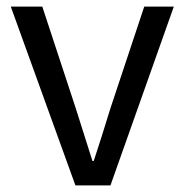

<svg xmlns="http://www.w3.org/2000/svg" viewBox="-20 -563 561 583"><path d="M209 0 12.7 -543H108.4L210 -234.4Q251 -104.5 260.7 -74.2H264.6Q271.5 -94.7 289.1 -149.9Q306.6 -205.1 315.4 -234.4L418 -543H507.8L315.4 0Z"/></svg>

Font: irohakakuC Regular
Style: Regular
Weight: 400
Designer: [Source Han Sans]
Ryoko NISHIZUKA Ë•øÂ°öÊ∂ºÂ≠ê (kana & ideographs); Paul D. Hunt (Latin, Greek & Cyrillic); Wenlong ZHAN
Version: Version 1.001.20160904